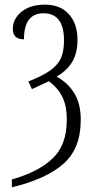

<svg xmlns="http://www.w3.org/2000/svg" viewBox="-20 -565 402 825"><path d="M31 206Q145 174 206 116Q267 58 267 -50Q267 -112 247 -150.5Q227 -189 190 -216L117 -182L102 -215Q163 -239 195.5 -262Q228 -285 241.5 -314.5Q255 -344 255 -391Q255 -508 167 -508Q83 -508 83 -396Q35 -396 35 -441Q35 -484 72.5 -514.5Q110 -545 173 -545Q240 -545 276.5 -503.5Q313 -462 313 -394Q313 -335 289 -297Q265 -259 223 -236Q272 -209 299.5 -164Q327 -119 327 -50Q327 73 253 138.5Q179 204 31 240Z"/></svg>

Font: Noto Serif CondLight
Style: Regular
Weight: 300
Width: 3
Designer: Monotype Design Team
Foundry: Monotype Imaging Inc.
Version: Version 1.001